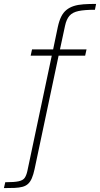

<svg xmlns="http://www.w3.org/2000/svg" viewBox="-89 -763 512 983"><path d="M-69 200 -62 170Q-15 170 7 165Q29 160 37.5 147.5Q46 135 51 113L176 -478H68L75 -510H183L207 -625Q214 -657 224.5 -678Q235 -699 251 -712Q267 -725 288.5 -732Q310 -739 338.5 -741Q367 -743 403 -743L397 -713Q344 -713 313 -706.5Q282 -700 266.5 -682Q251 -664 244 -631L218 -510H354L347 -478H211L88 103Q82 131 74 149.5Q66 168 54.5 178.5Q43 189 26 193.5Q9 198 -14 199Q-37 200 -69 200Z"/></svg>

Font: Saira Thin
Style: Italic
Weight: 100
Italic angle: -12°
Designer: Hector Gatti with collaboration of the Omnibus-Type team
Foundry: Omnibus-Type
Version: Version 1.101